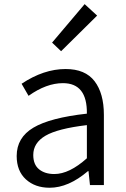

<svg xmlns="http://www.w3.org/2000/svg" viewBox="-20 -883 599 916"><path d="M216.8 12.7Q147.5 12.7 103.5 -27.3Q59.6 -67.4 59.6 -138.7Q59.6 -226.6 139.2 -273.9Q218.8 -321.3 394.5 -340.8Q396.5 -486.3 280.3 -486.3Q201.2 -486.3 116.2 -425.8L83 -483.4Q188.5 -553.7 293 -553.7Q386.7 -553.7 431.2 -495.6Q475.6 -437.5 475.6 -335V0H409.2L402.3 -66.4H399.4Q306.6 12.7 216.8 12.7ZM239.3 -52.7Q310.5 -52.7 394.5 -127.9V-286.1Q254.9 -269.5 196.8 -235.4Q138.7 -201.2 138.7 -143.6Q138.7 -97.7 166.5 -75.2Q194.3 -52.7 239.3 -52.7ZM271.5 -638.7 228.5 -679.7 383.8 -863.3 443.4 -808.6Z"/></svg>

Font: Gen Shin Gothic Normal
Style: Regular
Weight: 300
Designer: [Source Han Sans]
Ryoko NISHIZUKA  (kana & ideographs); Paul D. Hunt (Latin, Greek & Cyrillic); Wenlong ZHANG  (bopomofo
Version: Version 1.002.20150607